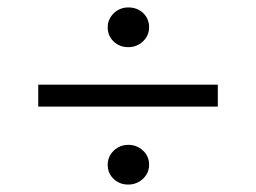

<svg xmlns="http://www.w3.org/2000/svg" viewBox="-20 -590 688 517"><path d="M83 -303V-362H566.5V-303ZM325.5 -93Q302 -93 286 -108.2Q270 -123.5 270 -146.5Q270 -161.5 277.5 -173.5Q285 -185.5 297.5 -192.8Q310 -200 325.5 -200Q348 -200 364.8 -184.8Q381.5 -169.5 381.5 -146.5Q381.5 -131 373.8 -119Q366 -107 353.2 -100Q340.5 -93 325.5 -93ZM325.5 -463Q302 -463 286 -478.2Q270 -493.5 270 -516.5Q270 -531.5 277.5 -543.5Q285 -555.5 297.5 -562.8Q310 -570 325.5 -570Q349.5 -570 365.5 -554.8Q381.5 -539.5 381.5 -516.5Q381.5 -501.5 374 -489.5Q366.5 -477.5 353.8 -470.2Q341 -463 325.5 -463Z"/></svg>

Font: Geologica Thin Roman ExtraLight
Style: Regular
Weight: 250
Version: Version 1.010;gftools[0.9.28]